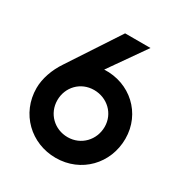

<svg xmlns="http://www.w3.org/2000/svg" viewBox="-168 -830 913 964"><g transform="rotate(30 289.0 -348.0)"><path d="M290 10C437 10 546 -104 546 -248C546 -395 427 -503 280 -496L427 -706H280L89 -415C53 -362 32 -300 32 -246C32 -99 147 10 290 10ZM290 -110C214 -110 153 -168 153 -246C153 -321 210 -382 288 -382C365 -382 426 -324 426 -248C426 -172 368 -110 290 -110Z"/></g></svg>

Font: Lineal
Style: Bold
Weight: 700
Designer: Created by Frank Adebiaye with contributions from Anton Moglia & Ariel Martín Pérez
Created by Frank ADEBIAYE with FontF
Foundry: Velvetyne Type Foundry
Version: Version 2.000;Glyphs 3.2 (3227)